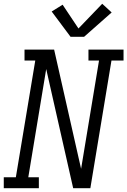

<svg xmlns="http://www.w3.org/2000/svg" viewBox="-33 -998 675 1018"><path d="M-13 0V-58H51L154 -677H97V-735H254L384 -160L397 -103L492 -677H436V-735H622V-677H558L446 0H355L283 -318L212 -632L117 -58H173V0ZM341 -803 241 -937 299 -973 383 -847 509 -978 559 -932 413 -803Z"/></svg>

Font: Iosevka Slab LtExObl
Style: Regular
Weight: 300
Width: 7
Italic angle: -9°
Monospace: yes
Designer: Belleve Invis
Foundry: Belleve Invis
Version: Version 11.1.0; ttfautohint (v1.8.3)